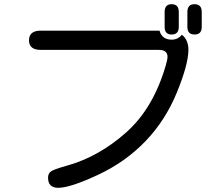

<svg xmlns="http://www.w3.org/2000/svg" viewBox="-20 -854 1040 915"><path d="M846.7 -688.5Q877.9 -664.1 877.9 -617.2Q877.9 -547.9 823.2 -414.1Q768.6 -280.3 673.3 -181.2Q578.1 -82 446.3 -20.5Q314.5 41 257.8 41Q209 41 209 -6.8Q209 -26.4 221.7 -36.1Q232.4 -45.9 301.8 -65.4Q451.2 -107.4 581.1 -222.7Q710.9 -337.9 770.5 -543.9Q778.3 -571.3 778.3 -583Q778.3 -616.2 737.3 -616.2H174.8Q118.2 -616.2 118.2 -662.1Q118.2 -708 174.8 -708H740.2Q752 -665 797.9 -665Q828.1 -665 846.7 -688.5ZM873 -796.9Q873 -834 907.2 -834Q941.4 -834 941.4 -796.9V-725.6Q941.4 -689.5 907.2 -689.5Q873 -689.5 873 -725.6ZM764.6 -796.9Q764.6 -834 797.9 -834Q832 -834 832 -796.9V-725.6Q832 -689.5 797.9 -689.5Q764.6 -689.5 764.6 -725.6Z"/></svg>

Font: MotoyaLMaru
Style: W3 mono
Weight: 400
Version: Version 1.01